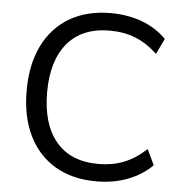

<svg xmlns="http://www.w3.org/2000/svg" viewBox="-52 -764 777 822"><g transform="rotate(5 336.5 -352.5)"><path d="M392 9Q288 9 214 -35Q140 -79 100.5 -160Q61 -241 61 -353Q61 -464 100.5 -545Q140 -626 214 -670Q288 -714 392 -714Q465 -714 526.5 -691Q588 -668 631 -624L599 -557Q553 -600 503.5 -619.5Q454 -639 394 -639Q275 -639 212 -564Q149 -489 149 -353Q149 -216 212 -141Q275 -66 394 -66Q454 -66 503.5 -85.5Q553 -105 599 -148L631 -81Q588 -38 526.5 -14.5Q465 9 392 9Z"/></g></svg>

Font: Nunito Sans
Style: Regular
Weight: 400
Designer: Vernon Adams
Foundry: Vernon Adams
Version: Version 3.101; ttfautohint (v1.8.4.7-5d5b);gftools[0.9.27]